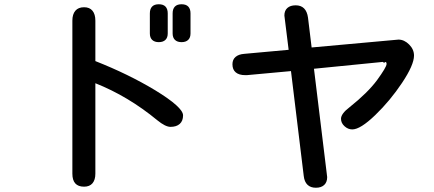

<svg xmlns="http://www.w3.org/2000/svg" viewBox="-20 -805 2040 902"><path d="M709 -381Q840 -301 840 -263Q840 -237 824.5 -223Q809 -209 781 -209Q757 -209 719 -240Q582 -353 428 -414V11Q428 40 414.5 56Q401 72 375 72Q320 72 320 11V-708Q320 -738 334 -754.5Q348 -771 375 -771Q401 -771 414.5 -754.5Q428 -738 428 -708V-518Q583 -457 709 -381ZM684 -742Q684 -763 694.5 -774Q705 -785 726 -785Q747 -785 757.5 -774Q768 -763 768 -742V-648Q768 -628 757 -617.5Q746 -607 726 -607Q706 -607 695 -617.5Q684 -628 684 -648ZM791 -742Q791 -763 801.5 -774Q812 -785 833 -785Q854 -785 864.5 -774Q875 -763 875 -742V-648Q875 -628 864 -617.5Q853 -607 833 -607Q813 -607 802 -617.5Q791 -628 791 -648Z M1140 -452H1132Q1103 -452 1087.5 -465Q1072 -478 1072 -503Q1072 -525 1086.5 -537.5Q1101 -550 1127 -552L1336 -571L1316 -732Q1316 -755 1330 -767.5Q1344 -780 1369 -780Q1419 -780 1427 -722L1444 -582L1852 -619Q1879 -619 1902 -596Q1925 -573 1925 -544Q1925 -500 1869 -416Q1813 -332 1743 -264.5Q1673 -197 1635 -197Q1615 -197 1598.5 -212Q1582 -227 1582 -247Q1582 -271 1623 -302Q1707 -369 1751 -428Q1796 -490 1796 -504Q1796 -509 1795 -511Q1794 -513 1790 -514L1785 -510L1776 -515L1777 -514L1455 -482L1515 10L1517 27Q1517 51 1503 64Q1489 77 1464 77Q1439 77 1424.5 63Q1410 49 1407 22L1347 -471Z"/></svg>

Font: 寒蝉全圆体 Bold
Style: Regular
Weight: 700
Designer: Warren2060
      Designed by Motoya company      

      [Varela Round]
      Joe Prince(Latin component); Avraham Cornf
Foundry: ChillType
Version: Version 3.200